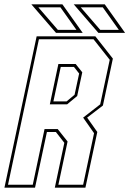

<svg xmlns="http://www.w3.org/2000/svg" viewBox="-40 -868 598 888"><path d="M-19.5 0 129.5 -700H401L482 -597L436 -380L363 -324L410 -257.5L355 0H213.5L257.5 -207.5L218.5 -257.5H177L122 0ZM-3 -13.5H111.5L166 -271H227L272.5 -213.5L230 -13.5H344.5L395 -252L344.5 -324L423.5 -385.5L467.5 -591.5L392.5 -686.5H140ZM190.5 -385.5 230 -572H310L340.5 -533.5L317 -424L270.5 -385.5ZM207 -399H268L305 -430L326 -528L302 -558.5H241ZM538.5 -716H415L301 -848H444.5ZM509.5 -730 435.5 -834H333.5L423.5 -730ZM342.5 -716H219L105 -848H248.5ZM313.5 -730 239.5 -834H137.5L227.5 -730Z"/></svg>

Font: Tourney Condensed Thin
Style: Italic
Weight: 100
Width: 3
Italic angle: -12°
Designer: Tyler Finck
Foundry: Etcetera Type Co
Version: Version 1.010; ttfautohint (v1.8.3)